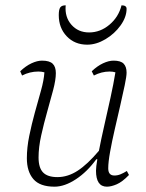

<svg xmlns="http://www.w3.org/2000/svg" viewBox="-20 -690 550 722"><path d="M185 12Q130 12 105.5 -16.5Q81 -45 81 -95Q81 -135 90 -179Q99 -223 111 -266.5Q123 -310 134 -349Q145 -388 147 -418Q137 -421 124 -421Q92 -421 63 -406L56 -422Q77 -442 98.5 -452Q120 -462 138 -462Q166 -462 178 -450.5Q190 -439 190 -415Q190 -390 180 -352Q170 -314 157.5 -270Q145 -226 135 -181Q125 -136 125 -98Q125 -59 142 -41.5Q159 -24 196 -24Q235 -24 272 -48Q309 -72 352 -123Q360 -165 372 -217.5Q384 -270 395.5 -322.5Q407 -375 414 -418Q405 -421 392 -421Q362 -421 333 -406L325 -422Q346 -442 367.5 -452Q389 -462 407 -462Q434 -462 445 -450.5Q456 -439 456 -417Q456 -403 449 -369.5Q442 -336 432 -292.5Q422 -249 411.5 -203.5Q401 -158 394 -119Q387 -80 387 -57Q387 -30 410 -30Q422 -30 433 -34.5Q444 -39 457 -47L465 -32Q440 -6 419 3Q398 12 382 12Q341 12 341 -48Q341 -62 346 -91H342Q308 -44 265.5 -16Q223 12 185 12ZM308 -522Q261 -522 231 -553.5Q201 -585 201 -633Q201 -654 206.5 -662Q212 -670 227 -670Q223 -626 248.5 -597Q274 -568 315 -568Q357 -568 391.5 -597Q426 -626 437 -670Q456 -670 456 -657Q456 -626 433.5 -594.5Q411 -563 376.5 -542.5Q342 -522 308 -522Z"/></svg>

Font: Petrona ExtraLight
Style: Italic
Weight: 200
Italic angle: -9°
Designer: Ringo R. Seeber
Foundry: Ringo R. Seeber
Version: Version 2.001; ttfautohint (v1.8.3)